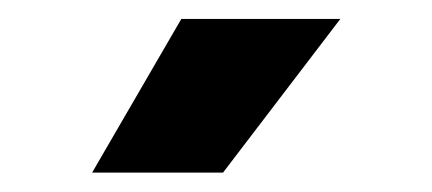

<svg xmlns="http://www.w3.org/2000/svg" viewBox="-20 -800 446 198"><path d="M75 -622 167 -780.5H331L210 -622Z"/></svg>

Font: Spline Sans
Style: Regular
Weight: 400
Designer: Eben Sorkin, Mirko Velimirovic
Foundry: Sorkin Type
Version: Version 1.001